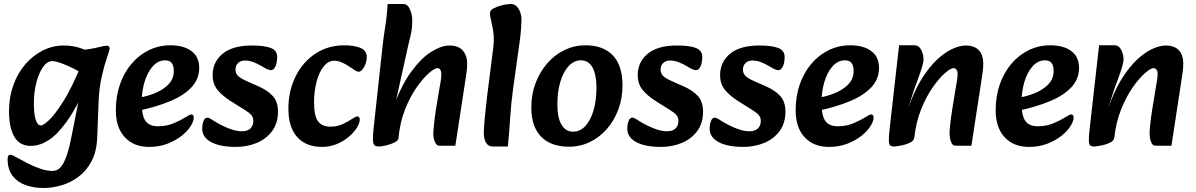

<svg xmlns="http://www.w3.org/2000/svg" viewBox="-20 -717 5966 958"><path d="M197 221Q148 221 107.5 206.5Q67 192 42.5 160Q18 128 18 77Q18 55 31 55Q37 55 46 59.5Q55 64 68 71Q86 81 116.5 97Q147 113 180.5 124.5Q214 136 240 136Q254 136 266.5 130Q279 124 291 106Q303 88 315 52.5Q327 17 338 -42L392 -313L374 -337L375 -465Q439 -473 470 -481Q501 -489 513 -489Q527 -489 527 -474Q527 -468 514.5 -432Q502 -396 488.5 -339Q475 -282 472 -210L465 -30Q462 40 436.5 88Q411 136 371 165.5Q331 195 285.5 208Q240 221 197 221ZM134 11Q78 11 51.5 -34.5Q25 -80 25 -162Q25 -232 46.5 -292Q68 -352 106 -396Q144 -440 193.5 -465Q243 -490 298 -490Q341 -490 376.5 -478.5Q412 -467 437 -455L408 -340Q381 -358 348 -374.5Q315 -391 286 -401.5Q257 -412 241 -412Q215 -412 194.5 -382.5Q174 -353 161.5 -305.5Q149 -258 149 -202Q149 -149 158 -120Q167 -91 184 -91Q196 -91 225 -118Q254 -145 296 -211.5Q338 -278 387 -396L416 -300Q363 -180 314 -112Q265 -44 221 -16.5Q177 11 134 11Z M724 16Q647 16 602.5 -32.5Q558 -81 558 -166Q558 -237 578.5 -296Q599 -355 636.5 -399Q674 -443 723.5 -467Q773 -491 830 -491Q897 -491 935.5 -462Q974 -433 974 -378Q974 -323 936 -282Q898 -241 828.5 -212Q759 -183 664 -163L651 -226Q704 -233 748 -250Q792 -267 819.5 -295Q847 -323 847 -360Q848 -386 838 -401Q828 -416 804 -416Q769 -416 742.5 -386.5Q716 -357 701.5 -309Q687 -261 687 -206Q687 -140 706 -113.5Q725 -87 768 -87Q812 -87 848 -102.5Q884 -118 909 -134Q917 -139 923.5 -142.5Q930 -146 935 -146Q941 -146 944 -141.5Q947 -137 947 -131Q947 -113 931.5 -88Q916 -63 886.5 -39.5Q857 -16 816 0Q775 16 724 16Z M1157 16Q1078 16 1033.5 -8Q989 -32 989 -74Q989 -97 995.5 -113.5Q1002 -130 1014 -130Q1019 -130 1025.5 -127Q1032 -124 1047 -114Q1066 -102 1090 -90Q1114 -78 1139.5 -70Q1165 -62 1187 -62Q1215 -62 1229.5 -76Q1244 -90 1244 -114Q1244 -131 1234 -143Q1224 -155 1199 -170L1132 -212Q1092 -237 1066.5 -267Q1041 -297 1041 -342Q1041 -408 1091 -449Q1141 -490 1236 -490Q1300 -490 1331.5 -477.5Q1363 -465 1363 -433Q1363 -405 1354.5 -386Q1346 -367 1332 -367Q1327 -367 1320.5 -369Q1314 -371 1308 -374Q1299 -379 1282 -389Q1265 -399 1244.5 -407Q1224 -415 1202 -415Q1181 -415 1168 -402.5Q1155 -390 1155 -370Q1155 -352 1166 -340Q1177 -328 1205 -315L1270 -286Q1316 -266 1341.5 -237.5Q1367 -209 1367 -160Q1367 -102 1337.5 -62.5Q1308 -23 1260 -3.5Q1212 16 1157 16Z M1587 16Q1507 16 1463 -33Q1419 -82 1419 -174Q1419 -264 1455 -336Q1491 -408 1554 -449.5Q1617 -491 1698 -491Q1745 -491 1777.5 -478.5Q1810 -466 1810 -431Q1810 -415 1804 -398.5Q1798 -382 1788.5 -370.5Q1779 -359 1770 -359Q1765 -359 1757.5 -362.5Q1750 -366 1745 -370Q1735 -377 1719 -387.5Q1703 -398 1684.5 -406Q1666 -414 1647 -414Q1618 -414 1595 -385.5Q1572 -357 1559.5 -309.5Q1547 -262 1547 -206Q1547 -138 1567 -111.5Q1587 -85 1628 -85Q1662 -85 1688 -97Q1714 -109 1737 -124Q1746 -130 1752.5 -133Q1759 -136 1764 -136Q1769 -136 1772 -131.5Q1775 -127 1775 -121Q1775 -103 1760.5 -79.5Q1746 -56 1720 -34Q1694 -12 1660 2Q1626 16 1587 16Z M2171 10Q2161 10 2154.5 -0.5Q2148 -11 2145 -24Q2142 -37 2142 -45Q2142 -59 2144 -81Q2146 -103 2149 -127.5Q2152 -152 2155 -170L2172 -273Q2176 -294 2179 -312.5Q2182 -331 2182 -348Q2182 -361 2177 -369Q2172 -377 2162 -377Q2149 -377 2121 -353Q2093 -329 2060.5 -283.5Q2028 -238 2002 -173.5Q1976 -109 1968 -27L1939 -172Q1980 -288 2031 -358Q2082 -428 2132.5 -459Q2183 -490 2222 -490Q2268 -490 2289.5 -464.5Q2311 -439 2311 -399Q2311 -376 2307.5 -352.5Q2304 -329 2300 -303L2252 10ZM1870 14Q1857 14 1849.5 8.5Q1842 3 1841 -16.5Q1840 -36 1844 -76L1887 -470Q1893 -527 1902 -583.5Q1911 -640 1914 -697H1992Q2014 -697 2025.5 -670.5Q2037 -644 2037 -616Q2037 -594 2035 -576Q2033 -558 2028.5 -539Q2024 -520 2017 -491L1952 -198L1984 -239Q1977 -175 1974 -118Q1971 -61 1968 -27Q1968 -16 1949 -6.5Q1930 3 1907 8.5Q1884 14 1870 14Z M2439 14Q2415 14 2404 -7Q2393 -28 2394 -59Q2395 -93 2400 -140Q2405 -187 2410 -233L2441 -478Q2446 -521 2442 -553Q2438 -585 2431.5 -609.5Q2425 -634 2425 -653Q2425 -666 2443 -675.5Q2461 -685 2485.5 -691Q2510 -697 2529 -697Q2553 -697 2567.5 -673Q2582 -649 2582 -618Q2582 -608 2580 -576Q2578 -544 2572 -503L2540 -273Q2530 -201 2525.5 -128.5Q2521 -56 2514 14Z M2819 15Q2729 15 2680 -35Q2631 -85 2631 -181Q2631 -247 2652.5 -303Q2674 -359 2711 -401.5Q2748 -444 2797 -467.5Q2846 -491 2901 -491Q2990 -491 3038 -440.5Q3086 -390 3086 -291Q3086 -227 3065.5 -171.5Q3045 -116 3008.5 -74Q2972 -32 2923.5 -8.5Q2875 15 2819 15ZM2840 -60Q2875 -60 2901 -88.5Q2927 -117 2941.5 -166.5Q2956 -216 2956 -280Q2956 -344 2936.5 -380Q2917 -416 2878 -416Q2844 -416 2817.5 -387.5Q2791 -359 2776 -309.5Q2761 -260 2761 -196Q2761 -130 2781.5 -95Q2802 -60 2840 -60Z M3278 16Q3199 16 3154.5 -8Q3110 -32 3110 -74Q3110 -97 3116.5 -113.5Q3123 -130 3135 -130Q3140 -130 3146.5 -127Q3153 -124 3168 -114Q3187 -102 3211 -90Q3235 -78 3260.5 -70Q3286 -62 3308 -62Q3336 -62 3350.5 -76Q3365 -90 3365 -114Q3365 -131 3355 -143Q3345 -155 3320 -170L3253 -212Q3213 -237 3187.5 -267Q3162 -297 3162 -342Q3162 -408 3212 -449Q3262 -490 3357 -490Q3421 -490 3452.5 -477.5Q3484 -465 3484 -433Q3484 -405 3475.5 -386Q3467 -367 3453 -367Q3448 -367 3441.5 -369Q3435 -371 3429 -374Q3420 -379 3403 -389Q3386 -399 3365.5 -407Q3345 -415 3323 -415Q3302 -415 3289 -402.5Q3276 -390 3276 -370Q3276 -352 3287 -340Q3298 -328 3326 -315L3391 -286Q3437 -266 3462.5 -237.5Q3488 -209 3488 -160Q3488 -102 3458.5 -62.5Q3429 -23 3381 -3.5Q3333 16 3278 16Z M3689 16Q3610 16 3565.5 -8Q3521 -32 3521 -74Q3521 -97 3527.5 -113.5Q3534 -130 3546 -130Q3551 -130 3557.5 -127Q3564 -124 3579 -114Q3598 -102 3622 -90Q3646 -78 3671.5 -70Q3697 -62 3719 -62Q3747 -62 3761.5 -76Q3776 -90 3776 -114Q3776 -131 3766 -143Q3756 -155 3731 -170L3664 -212Q3624 -237 3598.5 -267Q3573 -297 3573 -342Q3573 -408 3623 -449Q3673 -490 3768 -490Q3832 -490 3863.5 -477.5Q3895 -465 3895 -433Q3895 -405 3886.5 -386Q3878 -367 3864 -367Q3859 -367 3852.5 -369Q3846 -371 3840 -374Q3831 -379 3814 -389Q3797 -399 3776.5 -407Q3756 -415 3734 -415Q3713 -415 3700 -402.5Q3687 -390 3687 -370Q3687 -352 3698 -340Q3709 -328 3737 -315L3802 -286Q3848 -266 3873.5 -237.5Q3899 -209 3899 -160Q3899 -102 3869.5 -62.5Q3840 -23 3792 -3.5Q3744 16 3689 16Z M4116 16Q4039 16 3994.5 -32.5Q3950 -81 3950 -166Q3950 -237 3970.5 -296Q3991 -355 4028.5 -399Q4066 -443 4115.5 -467Q4165 -491 4222 -491Q4289 -491 4327.5 -462Q4366 -433 4366 -378Q4366 -323 4328 -282Q4290 -241 4220.5 -212Q4151 -183 4056 -163L4043 -226Q4096 -233 4140 -250Q4184 -267 4211.5 -295Q4239 -323 4239 -360Q4240 -386 4230 -401Q4220 -416 4196 -416Q4161 -416 4134.5 -386.5Q4108 -357 4093.5 -309Q4079 -261 4079 -206Q4079 -140 4098 -113.5Q4117 -87 4160 -87Q4204 -87 4240 -102.5Q4276 -118 4301 -134Q4309 -139 4315.5 -142.5Q4322 -146 4327 -146Q4333 -146 4336 -141.5Q4339 -137 4339 -131Q4339 -113 4323.5 -88Q4308 -63 4278.5 -39.5Q4249 -16 4208 0Q4167 16 4116 16Z M4747 10Q4735 10 4728.5 -2Q4722 -14 4720 -28Q4718 -42 4718 -51Q4718 -65 4720 -85.5Q4722 -106 4725 -129Q4728 -152 4731 -170L4748 -274Q4751 -294 4754.5 -313Q4758 -332 4758 -349Q4758 -363 4752 -370Q4746 -377 4737 -377Q4724 -377 4695.5 -352.5Q4667 -328 4634.5 -282Q4602 -236 4576 -171.5Q4550 -107 4542 -29L4512 -178Q4542 -265 4579.5 -324.5Q4617 -384 4656.5 -420.5Q4696 -457 4733 -473.5Q4770 -490 4798 -490Q4830 -490 4849.5 -478Q4869 -466 4877.5 -446Q4886 -426 4886 -402Q4886 -376 4882.5 -352.5Q4879 -329 4875 -303L4827 10ZM4442 14Q4429 14 4422.5 9.5Q4416 5 4415 -14Q4414 -33 4419 -75L4466 -491H4545Q4564 -491 4576 -469Q4588 -447 4588 -419Q4588 -406 4579.5 -378.5Q4571 -351 4559.5 -320.5Q4548 -290 4540 -267L4514 -185L4558 -191L4541 -29Q4540 -17 4527 -9Q4514 -1 4496.5 4Q4479 9 4463.5 11.5Q4448 14 4442 14Z M5114 16Q5037 16 4992.5 -32.5Q4948 -81 4948 -166Q4948 -237 4968.5 -296Q4989 -355 5026.5 -399Q5064 -443 5113.5 -467Q5163 -491 5220 -491Q5287 -491 5325.5 -462Q5364 -433 5364 -378Q5364 -323 5326 -282Q5288 -241 5218.5 -212Q5149 -183 5054 -163L5041 -226Q5094 -233 5138 -250Q5182 -267 5209.5 -295Q5237 -323 5237 -360Q5238 -386 5228 -401Q5218 -416 5194 -416Q5159 -416 5132.5 -386.5Q5106 -357 5091.5 -309Q5077 -261 5077 -206Q5077 -140 5096 -113.5Q5115 -87 5158 -87Q5202 -87 5238 -102.5Q5274 -118 5299 -134Q5307 -139 5313.5 -142.5Q5320 -146 5325 -146Q5331 -146 5334 -141.5Q5337 -137 5337 -131Q5337 -113 5321.5 -88Q5306 -63 5276.5 -39.5Q5247 -16 5206 0Q5165 16 5114 16Z M5745 10Q5733 10 5726.5 -2Q5720 -14 5718 -28Q5716 -42 5716 -51Q5716 -65 5718 -85.5Q5720 -106 5723 -129Q5726 -152 5729 -170L5746 -274Q5749 -294 5752.5 -313Q5756 -332 5756 -349Q5756 -363 5750 -370Q5744 -377 5735 -377Q5722 -377 5693.5 -352.5Q5665 -328 5632.5 -282Q5600 -236 5574 -171.5Q5548 -107 5540 -29L5510 -178Q5540 -265 5577.5 -324.5Q5615 -384 5654.5 -420.5Q5694 -457 5731 -473.5Q5768 -490 5796 -490Q5828 -490 5847.5 -478Q5867 -466 5875.5 -446Q5884 -426 5884 -402Q5884 -376 5880.5 -352.5Q5877 -329 5873 -303L5825 10ZM5440 14Q5427 14 5420.5 9.5Q5414 5 5413 -14Q5412 -33 5417 -75L5464 -491H5543Q5562 -491 5574 -469Q5586 -447 5586 -419Q5586 -406 5577.5 -378.5Q5569 -351 5557.5 -320.5Q5546 -290 5538 -267L5512 -185L5556 -191L5539 -29Q5538 -17 5525 -9Q5512 -1 5494.5 4Q5477 9 5461.5 11.5Q5446 14 5440 14Z"/></svg>

Font: Alkatra Medium
Style: Regular
Weight: 500
Designer: Suman Bhandary
Version: Version 1.100;gftools[0.9.22]